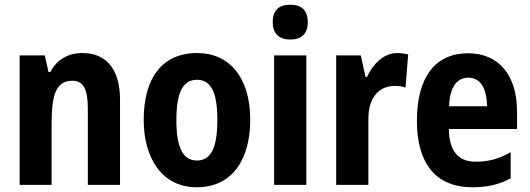

<svg xmlns="http://www.w3.org/2000/svg" viewBox="-20 -781 2239 811"><path d="M328 -557C269 -557 220 -530 193 -477H185L169 -547H63V0H198V-261C198 -387 220 -440 286 -440C334 -440 351 -400 351 -323V0H487V-360C487 -491 427 -557 328 -557Z M1037 -275C1037 -456 947 -557 813 -557C660 -557 587 -445 587 -275C587 -112 665 10 811 10C966 10 1037 -114 1037 -275ZM725 -273C725 -388 751 -444 812 -444C873 -444 898 -388 898 -275C898 -160 873 -103 812 -103C751 -103 725 -161 725 -273Z M1206 -761C1159 -761 1132 -739 1132 -687C1132 -637 1161 -614 1206 -614C1252 -614 1280 -637 1280 -687C1280 -738 1254 -761 1206 -761ZM1274 -547H1138V0H1274Z M1658 -557C1599 -557 1555 -509 1530 -456H1524L1504 -547H1400V0H1536V-279C1536 -369 1581 -418 1647 -418C1664 -418 1680 -416 1693 -411L1704 -551C1688 -555 1672 -557 1658 -557Z M1957 -556C1819 -556 1741 -456 1741 -270C1741 -92 1820 10 1975 10C2040 10 2090 -2 2137 -28V-138C2086 -109 2042 -98 1989 -98C1915 -98 1877 -144 1876 -236H2164V-309C2164 -462 2088 -556 1957 -556ZM1959 -453C2010 -453 2037 -405 2037 -332H1877C1880 -417 1912 -453 1959 -453Z"/></svg>

Font: Noto Sans Armenian Condensed
Style: Regular
Weight: 400
Width: 3
Designer: Monotype Design Team
Foundry: Monotype Imaging Inc.
Version: Version 2.008